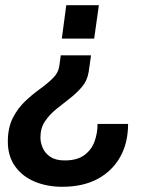

<svg xmlns="http://www.w3.org/2000/svg" viewBox="-20 -531 570 736"><path d="M329 -319 320 -256Q315 -223 295 -199Q275 -175 248.5 -154.5Q222 -134 196 -113Q170 -92 152.5 -66Q135 -40 135 -4Q135 16 144 36.5Q153 57 173.5 70.5Q194 84 228 84Q276 84 303.5 63.5Q331 43 342.5 11Q354 -21 354 -56H471Q471 17 440.5 71Q410 125 354 155Q298 185 219 185Q160 185 112.5 165Q65 145 37.5 106Q10 67 10 12Q10 -41 29 -78.5Q48 -116 76 -142.5Q104 -169 132.5 -189.5Q161 -210 182 -230.5Q203 -251 207 -276L213 -319ZM359 -511 341 -383H217L234 -511Z"/></svg>

Font: Chivo Medium Medium
Style: Italic
Weight: 500
Italic angle: -8.05°
Version: Version 2.002